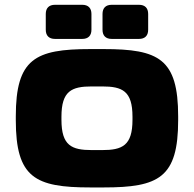

<svg xmlns="http://www.w3.org/2000/svg" viewBox="-20 -782 821 813"><path d="M46.9 -289.1V-273.4C46.9 -29.3 128.9 11.7 362.3 11.7H418.9C652.3 11.7 734.4 -29.3 734.4 -273.4V-289.1C734.4 -533.2 652.3 -574.2 418.9 -574.2H362.3C128.9 -574.2 46.9 -533.2 46.9 -289.1ZM240.2 -274.9V-287.6C240.2 -397 283.2 -416 369.1 -416H412.1C498 -416 541 -397 541 -287.6V-274.9C541 -165.5 498 -146.5 412.1 -146.5H369.1C283.2 -146.5 240.2 -165.5 240.2 -274.9ZM453.1 -617.2H568.4C593.8 -617.2 607.4 -630.9 607.4 -656.2V-722.7C607.4 -748 593.8 -761.7 568.4 -761.7H453.1C427.7 -761.7 414.1 -748 414.1 -722.7V-656.2C414.1 -630.9 427.7 -617.2 453.1 -617.2ZM212.9 -617.2H328.1C353.5 -617.2 367.2 -630.9 367.2 -656.2V-722.7C367.2 -748 353.5 -761.7 328.1 -761.7H212.9C187.5 -761.7 173.8 -748 173.8 -722.7V-656.2C173.8 -630.9 187.5 -617.2 212.9 -617.2Z"/></svg>

Font: Gyrotrope Black
Style: Regular
Weight: 900
Designer: David Moles
Version: Version 1.003;Glyphs 3.3.1 (3343)